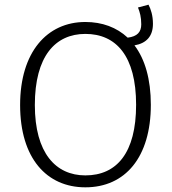

<svg xmlns="http://www.w3.org/2000/svg" viewBox="-20 -790 736 821"><path d="M634 -688C634 -724 625 -751 615 -770L570 -758C578 -738 584 -717 584 -686C584 -653 567 -634 526 -629C479 -673 417 -696 345 -696C181 -696 66 -567 66 -341C66 -113 180 11 345 11C515 11 625 -117 625 -342C625 -451 600 -537 555 -596C607 -605 634 -636 634 -688ZM345 -40C218 -40 129 -136 129 -341C129 -549 216 -645 345 -645C477 -645 562 -550 562 -342C562 -136 479 -40 345 -40Z"/></svg>

Font: FiraGO Light
Style: Regular
Weight: 300
Designer: bBox Type
Foundry: bBox Type GmbH
Version: Version 1.001;PS 001.001;hotconv 1.0.88;makeotf.lib2.5.64775